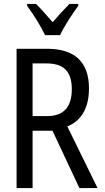

<svg xmlns="http://www.w3.org/2000/svg" viewBox="-20 -964 540 984"><path d="M211 -784H288C309 -830 351 -893 381 -934V-944H336C302 -909 284 -890 250 -850C220 -884 189 -921 164 -944H119V-934C154 -887 190 -828 211 -784ZM65 0H147V-294H249L387 0H480L325 -316C387 -341 436 -398 436 -511C436 -647 362 -714 222 -714H65ZM221 -369H147V-639H217C304 -639 348 -601 348 -507C348 -417 308 -369 221 -369Z"/></svg>

Font: Noto Sans Mono ExtraCondensed
Style: Regular
Weight: 400
Width: 2
Designer: Monotype Design Team
Foundry: Monotype Imaging Inc.
Version: Version 2.014